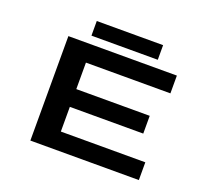

<svg xmlns="http://www.w3.org/2000/svg" viewBox="-139 -1030 1329 1209"><g transform="rotate(20 525.0 -425.0)"><path d="M312 -850.5H756.5V-752.5H312ZM903.5 -581H337.5V-403.5H829.5V-284.5H337.5V-119H903.5V0H176.5V-700H903.5Z"/></g></svg>

Font: League Mono Extended SemiBold
Style: Regular
Weight: 600
Width: 9
Designer: Tyler Finck
Foundry: The League of Moveable Type / Tyler Finck
Version: Version 2.210